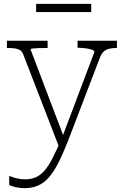

<svg xmlns="http://www.w3.org/2000/svg" viewBox="-20 -749 645 1000"><path d="M315 -29 309 -6 290 23 101 -466Q96 -480 85.5 -487Q75 -494 59.5 -496.5Q44 -499 23 -499H16V-537H228V-499H223Q203 -499 183.5 -498.5Q164 -498 151.5 -496.5Q139 -495 139 -492ZM335 -17Q309 50 284.5 98Q260 146 234.5 175Q209 204 178 217.5Q147 231 108 231Q82 231 59.5 225.5Q37 220 28 214V167Q31 168 42.5 172.5Q54 177 72.5 181Q91 185 111 185Q142 185 166 174.5Q190 164 211 140.5Q232 117 252.5 77Q273 37 298 -20L305 -37L472 -479Q472 -485 460 -489.5Q448 -494 429 -497Q410 -500 390 -500H384V-537H589V-499H583Q566 -499 550 -495.5Q534 -492 522 -482Q510 -472 502 -453ZM168 -729H455V-686H168Z"/></svg>

Font: Roboto Serif 20pt Thin
Style: Regular
Weight: 250
Version: Version 1.008